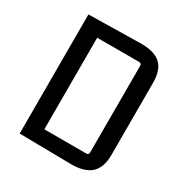

<svg xmlns="http://www.w3.org/2000/svg" viewBox="-152 -761 853 888"><g transform="rotate(30 274.5 -317.5)"><path d="M71 1V-635L347 -640Q420 -641 454 -610Q488 -579 488 -510V-125Q488 -57 452.5 -25.5Q417 6 344 5ZM384 -562H160V-73H384Q397 -73 397 -86V-549Q397 -562 384 -562Z"/></g></svg>

Font: Gemunu Libre Medium
Style: Regular
Weight: 500
Designer: Puspanada Ekanayake, Sola Matas, Pathum Egodawatta, Kosala Senevirathne
Foundry: mooniak
Version: Version 1.100